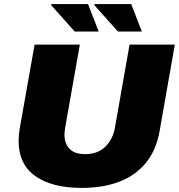

<svg xmlns="http://www.w3.org/2000/svg" viewBox="-20 -906 874 938"><path d="M378 12Q235 12 153 -45.5Q71 -103 71 -218Q71 -233 72.5 -249Q74 -265 77 -282L149 -688H370L298 -280Q297 -272 296 -264Q295 -256 295 -248Q295 -205 319.5 -179Q344 -153 396 -153Q457 -153 494 -189Q531 -225 541 -280L613 -688H834L760 -267Q744 -174 694 -112Q644 -50 564.5 -19Q485 12 378 12ZM345 -752 229 -882 232 -886H410L462 -752ZM556 -752 440 -882 443 -886H621L673 -752Z"/></svg>

Font: Archivo SemiBold Black
Style: Italic
Weight: 900
Italic angle: -10°
Version: Version 2.001